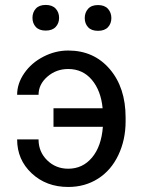

<svg xmlns="http://www.w3.org/2000/svg" viewBox="-20 -741 578 771"><path d="M253.9 -463.9Q205.6 -463.9 170.2 -433.1Q134.8 -402.3 134.8 -360.4H48.8Q48.8 -405.8 77.6 -447.3Q106.4 -488.8 154.3 -513.4Q202.1 -538.1 253.9 -538.1Q356.9 -538.1 420.7 -463.6Q484.4 -389.2 484.4 -269V-253.9Q484.4 -179.7 455.3 -118.4Q426.3 -57.1 373.8 -23.7Q321.3 9.8 253.9 9.8Q166 9.8 107.4 -44.9Q48.8 -99.6 48.8 -181.2H134.8Q134.8 -131.3 169.4 -97.4Q204.1 -63.5 253.9 -63.5Q312 -63.5 349.6 -108.4Q387.2 -153.3 393.1 -231.9H194.8V-306.2H392.1Q385.3 -377.4 348.6 -420.7Q312 -463.9 253.9 -463.9ZM110.4 -669.4Q110.4 -691.4 123.8 -706.3Q137.2 -721.2 163.6 -721.2Q189.9 -721.2 203.6 -706.3Q217.3 -691.4 217.3 -669.4Q217.3 -647.5 203.6 -632.8Q189.9 -618.2 163.6 -618.2Q137.2 -618.2 123.8 -632.8Q110.4 -647.5 110.4 -669.4ZM320.3 -668.5Q320.3 -690.4 333.7 -705.6Q347.2 -720.7 373.5 -720.7Q399.9 -720.7 413.6 -705.6Q427.2 -690.4 427.2 -668.5Q427.2 -646.5 413.6 -631.8Q399.9 -617.2 373.5 -617.2Q347.2 -617.2 333.7 -631.8Q320.3 -646.5 320.3 -668.5Z"/></svg>

Font: RobotoInd
Style: Regular
Weight: 400
Designer: Google
Version: Version 2.001101; 2014